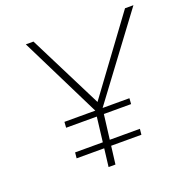

<svg xmlns="http://www.w3.org/2000/svg" viewBox="-126 -825 923 944"><g transform="rotate(-20 335.5 -353.0)"><path d="M156 -283H496L494 -253H154ZM154 -124H493L490 -94H151ZM318 -282 108 -706H148L347 -310L334 -308L627 -706H671L355 -282L320 0H284Z"/></g></svg>

Font: Josefin Sans ExtraLight
Style: Italic
Weight: 250
Italic angle: -7°
Designer: Santiago Orozco
Foundry: Typemade
Version: Version 2.000